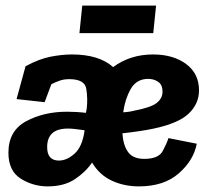

<svg xmlns="http://www.w3.org/2000/svg" viewBox="-20 -654 751 684"><path d="M273 -634H536L526 -536H263ZM227 -372Q208 -372 193.5 -367Q179 -362 163 -354L139 -290L39 -301L71 -418Q119 -444 160 -452Q201 -460 236 -460Q333 -460 383 -415Q444 -460 525 -460Q597 -460 643 -426Q689 -392 689 -332Q689 -285 653 -250Q617 -215 528 -196Q487 -187 416 -179Q419 -136 436.5 -112Q454 -88 494 -88Q545 -88 560 -116.5Q575 -145 580 -162L681 -142Q670 -83 617 -36.5Q564 10 475 10Q422 10 378 -10.5Q334 -31 308 -75Q285 -41 246.5 -15.5Q208 10 150 10Q98 10 54 -17.5Q10 -45 10 -110Q10 -188 73 -222Q136 -256 219 -256Q234 -256 252 -255Q270 -254 286 -252Q288 -260 288 -262L289 -267Q293 -302 287.5 -337Q282 -372 227 -372ZM508 -373Q466 -373 445.5 -336.5Q425 -300 419 -254Q441 -255 459 -260Q518 -271 538.5 -287.5Q559 -304 559 -327Q559 -352 543.5 -362.5Q528 -373 508 -373ZM190 -82Q218 -82 245.5 -106.5Q273 -131 281 -187V-190Q266 -192 250.5 -194Q235 -196 222 -196Q148 -196 148 -130Q148 -82 190 -82Z"/></svg>

Font: Zilla Slab
Style: Bold Italic
Weight: 700
Italic angle: -6°
Designer: Typotheque.com
Foundry: Typotheque type foundry
Version: Version 1.1; 2017; ttfautohint (v1.6)